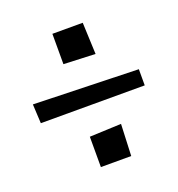

<svg xmlns="http://www.w3.org/2000/svg" viewBox="-85 -607 508 547"><g transform="rotate(-20 169.5 -334.0)"><path d="M131 -444V-536H223L227 -440ZM10 -366 328 -357V-308H13ZM131 -224 227 -228 223 -132H131Z"/></g></svg>

Font: Bahianita
Style: Regular
Weight: 400
Designer: Pablo Cosgaya & Dani Raskovsky
Foundry: Pablo Cosgaya & Dani Raskovsky
Version: Version 1.008